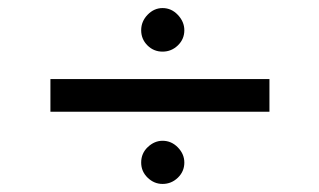

<svg xmlns="http://www.w3.org/2000/svg" viewBox="-20 -551 790 476"><path d="M383 -423Q361 -423 345.5 -438.5Q330 -454 330 -476Q330 -498 346 -514.5Q362 -531 383 -531Q405 -531 421 -514Q437 -497 437 -476Q437 -454 421 -438.5Q405 -423 383 -423ZM105 -274V-355H648V-274ZM383 -95Q362 -95 346 -110.5Q330 -126 330 -148Q330 -171 346.5 -186.5Q363 -202 383 -202Q405 -202 421 -185.5Q437 -169 437 -148Q437 -126 421 -110.5Q405 -95 383 -95Z"/></svg>

Font: Inconsolata ExtraExpanded Medium
Style: Regular
Weight: 500
Width: 8
Monospace: yes
Designer: Raph Levien, Cyreal, Brenton Simpson
Foundry: Raph Levien, Cyreal, Google
Version: Version 3.001; ttfautohint (v1.8.2.53-6de2)